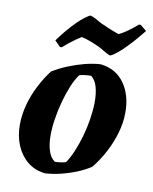

<svg xmlns="http://www.w3.org/2000/svg" viewBox="-78 -720 628 788"><g transform="rotate(10 236.0 -326.0)"><path d="M163.4 8.9Q119.9 3.9 89.8 -20.8Q59.8 -45.4 43.6 -84Q27.4 -122.6 27.4 -169.9Q27.4 -210 38.5 -252.1Q49.6 -294.2 70 -334.2Q90.3 -374.2 115.7 -407Q145.3 -425 178.9 -438.7Q212.5 -452.4 246.9 -461.2Q281.4 -469.9 311.3 -471.5Q376.5 -464.1 411.3 -414.3Q446.1 -364.6 445.2 -291.7Q445.2 -252.1 432.9 -209.1Q420.6 -166 399 -125.2Q377.5 -84.5 350.1 -51.1Q325.3 -34.7 293.2 -21.7Q261 -8.8 227.6 -0.7Q194.2 7.3 163.4 8.9ZM195.6 -44.7Q207.5 -44.7 220.1 -46.7Q232.7 -48.7 241 -51.3Q255.2 -72.2 268.3 -103Q281.4 -133.8 291.7 -169.8Q302 -205.8 307.7 -242.5Q313.4 -279.2 313.9 -311Q314.4 -348.4 306.7 -376.2Q299 -403.9 281.1 -418Q267.7 -418 255 -416.5Q242.4 -415 232.2 -412Q217 -391.6 203.9 -360.1Q190.8 -328.5 180.7 -291.6Q170.7 -254.6 165 -217.9Q159.2 -181.1 159.2 -148.8Q159.2 -112.9 167.7 -85.4Q176.2 -57.8 195.6 -44.7ZM134.5 -512.1 110.9 -535.8Q124.4 -554.8 143.6 -578.2Q162.8 -601.6 186.1 -624.3Q209.5 -647 233.5 -661Q242.7 -660.1 256.7 -652.9Q270.6 -645.7 285.3 -637Q304 -628.5 325.3 -619.7Q346.6 -611 361.2 -606Q380.3 -614.6 399.8 -628.9Q419.4 -643.2 437.3 -659L444.8 -659.5L470.8 -638.3Q459.8 -624.3 443.6 -605.3Q427.4 -586.3 409.2 -567.3Q391 -548.3 373.6 -533.7Q356.2 -519.1 343.2 -513.6Q337.6 -514.6 324.6 -521.8Q311.6 -529.1 296.9 -537.8Q277.7 -547.3 254.5 -556.2Q231.3 -565.2 215.3 -568.1Q204.9 -561.7 191.8 -552.5Q178.8 -543.2 165.7 -532.9Q152.6 -522.6 141.6 -512.6Z"/></g></svg>

Font: Labrada
Style: Italic
Weight: 400
Italic angle: -7°
Designer: Mercedes Jáuregui
Foundry: Omnibus-Type Team
Version: Version 1.000